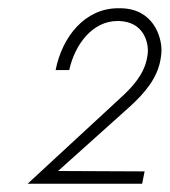

<svg xmlns="http://www.w3.org/2000/svg" viewBox="-20 -729 412 466"><path d="M47 -283H325L331 -313L121 -314L296 -471C331 -503 363 -540 370 -587C371 -594 372 -600 372 -607C372 -640 352 -709 271 -709C270 -709 268 -709 267 -709C186 -709 131 -640 115 -559H148C162 -622 205 -678 265 -678C267 -678 268 -678 269 -678C328 -676 339 -628 339 -606C339 -600 338 -595 337 -589C330 -549 302 -518 271 -490Z"/></svg>

Font: Jost Light
Style: Italic
Weight: 300
Italic angle: -5°
Version: Version 3.710